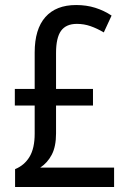

<svg xmlns="http://www.w3.org/2000/svg" viewBox="-20 -744 512 764"><path d="M283 -724Q324 -724 359 -713Q394 -702 424 -682L393 -615Q366 -631 340 -640Q314 -649 286 -649Q243 -649 223 -621.5Q203 -594 203 -533V-390H350V-324H203V-213Q203 -161 186 -128.5Q169 -96 140 -77H434V0H40V-71Q77 -86 97.5 -120Q118 -154 118 -212V-324H39V-390H118V-535Q118 -628 160.5 -676Q203 -724 283 -724Z"/></svg>

Font: Noto Sans Tamil Condensed
Style: Regular
Weight: 400
Width: 3
Designer: Jelle Bosma - Monotype Design Team
Foundry: Monotype Imaging Inc.
Version: Version 2.004; ttfautohint (v1.8.4.7-5d5b)